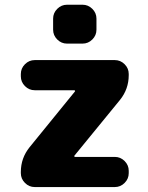

<svg xmlns="http://www.w3.org/2000/svg" viewBox="-20 -796 612 796"><path d="M257.8 -615.2Q234.4 -615.2 217.3 -632.3Q200.2 -649.4 200.2 -672.9V-718.8Q200.2 -742.2 217.3 -759.3Q234.4 -776.4 257.8 -776.4H322.3Q345.7 -776.4 362.8 -759.3Q379.9 -742.2 379.9 -718.8V-672.9Q379.9 -649.4 362.8 -632.3Q345.7 -615.2 322.3 -615.2ZM290 -416Q292 -418 291 -419.9Q290 -421.9 287.1 -421.9H124Q100.6 -421.9 83.5 -439Q66.4 -456.1 66.4 -479.5V-489.3Q66.4 -512.7 83.5 -529.8Q100.6 -546.9 124 -546.9H456.1Q479.5 -546.9 496.6 -529.8Q513.7 -512.7 513.7 -489.3V-484.4Q513.7 -426.8 477.5 -381.8L289.1 -151.4Q287.1 -149.4 288.1 -147.5Q289.1 -145.5 291 -145.5H456.1Q479.5 -145.5 496.6 -128.4Q513.7 -111.3 513.7 -87.9V-78.1Q513.7 -54.7 496.6 -37.6Q479.5 -20.5 456.1 -20.5H124Q100.6 -20.5 83.5 -37.6Q66.4 -54.7 66.4 -78.1V-83Q66.4 -140.6 102.5 -185.5Z"/></svg>

Font: Gen Jyuu Gothic Heavy
Style: Bold
Weight: 900
Designer: [Source Han Sans]
Ryoko NISHIZUKA  (kana & ideographs); Paul D. Hunt (Latin, Greek & Cyrillic); Wenlong ZHANG  (bopomofo
Version: Version 1.002.20150607